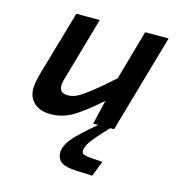

<svg xmlns="http://www.w3.org/2000/svg" viewBox="-105 -563 825 889"><g transform="rotate(15 307.0 -118.5)"><path d="M246.1 168Q246.1 138.7 272.5 104.5Q298.8 70.3 382.8 0H358.9L386.2 -116.2Q299.3 -40 252.9 -15.6Q206.5 8.8 157.2 8.8Q106.4 8.8 77.6 -16.6Q48.8 -42 48.8 -86.9Q48.8 -110.4 62 -160.2L151.9 -471.2H264.2L179.2 -173.8Q170.9 -148.4 170.9 -131.8Q170.9 -96.2 210.9 -96.2Q231 -96.2 250 -104.5Q269 -112.8 308.1 -142.6Q347.2 -172.4 414.1 -231.9L481.9 -471.2H594.2L459 0H440.9Q380.4 63.5 362.8 89.6Q345.2 115.7 345.2 132.8Q345.2 144.5 354 149.4Q362.8 154.3 387.2 155.8L445.8 160.2L417 233.9L342.8 231Q289.1 229 267.6 213.9Q246.1 198.7 246.1 168Z"/></g></svg>

Font: IntelOne Mono Medium
Style: Italic
Weight: 500
Italic angle: -16°
Designer: Fred Shallcrass
Foundry: Frere-Jones Type LLC
Version: Version 1.200;hotconv 1.1.0;makeotfexe 2.6.0;FJTRelease1.2